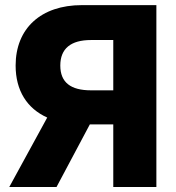

<svg xmlns="http://www.w3.org/2000/svg" viewBox="-20 -748 702 768"><path d="M605.5 0V-727.5H307.6C143.6 -727.5 42.5 -634.3 42.5 -485.8C42.5 -385.3 88.4 -314 168.9 -277.8L17.1 0H206.1L339.4 -250.5H433.1V0ZM433.1 -386.7H343.8C263.2 -386.7 221.2 -418 221.2 -485.8C221.2 -553.7 263.2 -587.9 344.2 -587.9H433.1Z"/></svg>

Font: Inter ExtraBold
Style: Regular
Weight: 800
Designer: Rasmus Andersson
Foundry: rsms
Version: Version 4.001;git-9221beed3